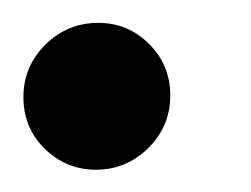

<svg xmlns="http://www.w3.org/2000/svg" viewBox="-50 -140 220 168"><path d="M34 8.5Q8 8.5 -10.8 -9.8Q-29.5 -28 -29.5 -55Q-29.5 -82 -10.2 -101Q9 -120 36 -120Q62 -120 80.5 -101.5Q99 -83 99 -56.5Q99 -29.5 79.8 -10.5Q60.5 8.5 34 8.5Z"/></svg>

Font: Anybody UltraCondensed SemiBold
Style: Italic
Weight: 600
Width: 1
Italic angle: -10°
Designer: Tyler Finck
Foundry: Etcetera Type Company
Version: Version 1.010; ttfautohint (v1.8.3) -l 8 -r 50 -G 200 -x 14 